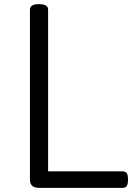

<svg xmlns="http://www.w3.org/2000/svg" viewBox="-20 -910 665 930"><path d="M169 0Q125 0 125 -40V-863Q125 -877 136 -883.5Q147 -890 169 -890Q191 -890 202 -883.5Q213 -877 213 -863V-80H573Q588 -80 594 -71.5Q600 -63 600 -40Q600 -18 594 -9Q588 0 573 0Z"/></svg>

Font: Playwrite GB J
Style: Regular
Weight: 400
Designer: Veronika Burian, José Scaglione
Foundry: TypeTogether
Version: Version 1.002